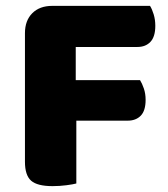

<svg xmlns="http://www.w3.org/2000/svg" viewBox="-20 -626 571 654"><path d="M238 -250H65V-513Q65 -556 90 -581Q115 -606 158 -606Q182 -606 204.5 -603Q227 -600 238 -597ZM156 -215V-353H457Q464 -342 470 -324.5Q476 -307 476 -286Q476 -249 459.5 -232Q443 -215 415 -215ZM158 -466V-606H491Q498 -595 503.5 -577Q509 -559 509 -538Q509 -501 492.5 -483.5Q476 -466 448 -466ZM65 -293H240V-1Q229 2 206 5Q183 8 159 8Q107 8 86 -10.5Q65 -29 65 -75Z"/></svg>

Font: Baloo Bhaijaan 2 ExtraBold
Style: Regular
Weight: 800
Designer: Sanskriti Dholi, Noopur Datye and Ek Type
Foundry: Ek Type
Version: Version 1.701